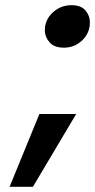

<svg xmlns="http://www.w3.org/2000/svg" viewBox="-20 -587 367 741"><path d="M227 -403Q189 -403 171 -424Q153 -445 153 -470Q153 -477 154 -485Q160 -520 189 -543.5Q218 -567 256 -567Q293 -567 310 -546.5Q327 -526 327 -501Q327 -493 326 -485Q320 -450 292 -426.5Q264 -403 227 -403ZM274 -147 107 134H17L132 -147Z"/></svg>

Font: Fz Poppins SemBd
Style: Italic
Weight: 600
Italic angle: -10°
Designer: Ninad Kale (Devanagari), Jonny Pinhorn (Latin)
Foundry: Indian Type Foundry
Version: Vit hóa bi Vntype.Com & FontZin.Com